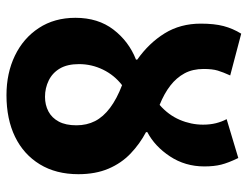

<svg xmlns="http://www.w3.org/2000/svg" viewBox="-106 -647 765 593"><g transform="rotate(90 276.5 -350.5)"><path d="M279 -107Q304 -107 324 -117.5Q344 -128 355.5 -149.5Q367 -171 367 -204Q367 -236 354 -261.5Q341 -287 313 -308Q285 -329 243 -345Q212 -321 195 -286Q178 -251 178 -212Q178 -176 191.5 -153Q205 -130 228.5 -118.5Q252 -107 279 -107ZM274 12Q206 12 152 -14Q98 -40 66.5 -88Q35 -136 35 -201Q35 -271 71.5 -318.5Q108 -366 164 -388V-392Q113 -428 83 -476.5Q53 -525 53 -588Q53 -630 60.5 -658.5Q68 -687 84 -713L213 -679Q203 -657 198 -640.5Q193 -624 193 -597Q193 -563 206.5 -538Q220 -513 244.5 -494Q269 -475 304 -461Q335 -488 350 -523Q365 -558 365 -595Q365 -617 360.5 -635Q356 -653 348 -668L468 -704Q483 -673 488.5 -651Q494 -629 494 -599Q494 -540 463 -493Q432 -446 388 -423V-419Q424 -400 454 -371.5Q484 -343 501 -303Q518 -263 518 -210Q518 -141 487.5 -91Q457 -41 402.5 -14.5Q348 12 274 12Z"/></g></svg>

Font: Source Sans 3 ExtraLight
Style: Bold
Weight: 700
Version: Version 3.052;hotconv 1.1.0;makeotfexe 2.6.0